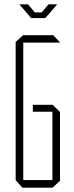

<svg xmlns="http://www.w3.org/2000/svg" viewBox="-20 -863 339 883"><path d="M87 -667V-35H221V-349H131V-381H222L256 -348V-32L222 0H83L52 -34V-670L86 -701H225L256 -668V-667ZM123 -780 101 -806 70 -842V-843H109L140 -806H172L203 -843H242V-842L211 -806L188 -780Z"/></svg>

Font: Foldit Thin ExtraLight
Style: Regular
Weight: 250
Version: Version 1.003